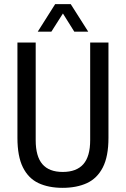

<svg xmlns="http://www.w3.org/2000/svg" viewBox="-20 -891 605 923"><path d="M280.7 12Q213.4 12 164.9 -10.8Q116.5 -33.6 90.2 -86.4Q63.8 -139.2 63.8 -228.2V-686.5H151.6V-217.1Q151.6 -139.1 183.9 -101.7Q216.1 -64.4 281.6 -64.4Q347.6 -64.4 380.6 -101.7Q413.5 -139.1 413.5 -217.1V-686.5H501.4V-228.2Q501.4 -139.2 474.4 -86.4Q447.3 -33.6 398.1 -10.8Q348.9 12 280.7 12ZM161.4 -738.7 245.2 -871.2H320L404.2 -738.7H337.2L263.7 -856.2H301.6L226.9 -738.7Z"/></svg>

Font: Archivo SemiBold Condensed
Style: Regular
Weight: 600
Width: 3
Version: Version 2.001